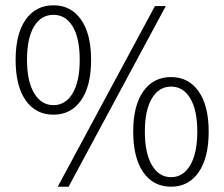

<svg xmlns="http://www.w3.org/2000/svg" viewBox="-20 -693 847 725"><path d="M182 -260Q115 -260 77 -314Q39 -368 39 -467Q39 -565 77 -619Q115 -673 182 -673Q248 -673 286 -619Q324 -565 324 -467Q324 -368 286 -314Q248 -260 182 -260ZM198 12 565 -670H606L239 12ZM281 -467Q281 -549 254.5 -593Q228 -637 182 -637Q135 -637 108.5 -593Q82 -549 82 -467Q82 -386 109 -341Q136 -296 182 -296Q228 -296 254.5 -341Q281 -386 281 -467ZM626 12Q559 12 521 -42.5Q483 -97 483 -196Q483 -294 521 -348Q559 -402 626 -402Q692 -402 730 -348Q768 -294 768 -196Q768 -97 730 -42.5Q692 12 626 12ZM553.5 -69.5Q580 -24 626 -24Q672 -24 698.5 -69.5Q725 -115 725 -196Q725 -277 698.5 -321.5Q672 -366 626 -366Q580 -366 553.5 -321.5Q527 -277 527 -196Q527 -115 553.5 -69.5Z"/></svg>

Font: Assistant Light
Style: Regular
Weight: 300
Designer: Hebrew By Ben Nathan, Latin by Paul Hunt
Version: Version 2.001;PS 002.001;hotconv 1.0.88;makeotf.lib2.5.64775